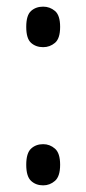

<svg xmlns="http://www.w3.org/2000/svg" viewBox="-20 -551 260 578"><path d="M110 -409Q88 -409 73.5 -422Q59 -435 59 -470Q59 -505 73.5 -518Q88 -531 110 -531Q130 -531 145.5 -518Q161 -505 161 -470Q161 -435 145.5 -422Q130 -409 110 -409ZM110 7Q88 7 73.5 -6.5Q59 -20 59 -55Q59 -90 73.5 -103.5Q88 -117 110 -117Q130 -117 145.5 -103.5Q161 -90 161 -55Q161 -20 145.5 -6.5Q130 7 110 7Z"/></svg>

Font: Noto Serif ExtraCondensed
Style: Regular
Weight: 400
Width: 2
Designer: Monotype Design Team
Foundry: Monotype Imaging Inc.
Version: Version 2.013